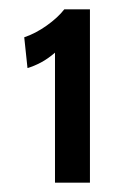

<svg xmlns="http://www.w3.org/2000/svg" viewBox="-20 -778 277 412"><path d="M98 -386V-665Q83 -652 68 -644Q53 -636 39 -632L32 -698Q56 -706 80 -723Q104 -740 118 -758H173V-386Z"/></svg>

Font: Cabin VF Beta
Style: Regular
Weight: 400
Designer: Pablo Impallari
Foundry: Pablo Impallari. http://www.impallari.com Igino Marini. http://www.ikern.com
Version: Version 2.200